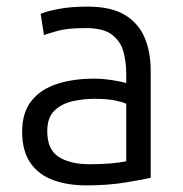

<svg xmlns="http://www.w3.org/2000/svg" viewBox="-20 -550 554 581"><path d="M241 11Q185 11 141 -5Q97 -21 72 -57Q47 -93 47 -152Q47 -209 75 -244.5Q103 -280 152.5 -296Q202 -312 264 -312Q292 -312 323 -307Q354 -302 362 -298V-328Q362 -362 353.5 -393.5Q345 -425 319 -445Q293 -465 240 -465Q185 -465 156 -457Q127 -449 113 -444L103 -508Q121 -516 158 -523Q195 -530 245 -530Q316 -530 357.5 -505Q399 -480 417.5 -436.5Q436 -393 436 -337V-12Q415 -7 361 2Q307 11 241 11ZM252 -53Q287 -53 315 -55.5Q343 -58 362 -62V-236Q352 -241 328 -246Q304 -251 266 -251Q234 -251 201 -244Q168 -237 145.5 -216Q123 -195 123 -153Q123 -97 158 -75Q193 -53 252 -53Z"/></svg>

Font: Ubuntu Sans
Style: Regular
Weight: 400
Designer: Dalton Maag Ltd
Foundry: Dalton Maag Ltd
Version: Version 1.006; ttfautohint (v1.8.4.7-5d5b)